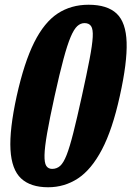

<svg xmlns="http://www.w3.org/2000/svg" viewBox="-20 -780 554 810"><path d="M50.5 -375Q82 -516.5 124.2 -601Q166.5 -685.5 223 -722.8Q279.5 -760 353.5 -760Q432.5 -760 472 -722.8Q511.5 -685.5 514.2 -601Q517 -516.5 485.5 -375Q454.5 -233.5 410 -149Q365.5 -64.5 308.8 -27.2Q252 10 183 10Q109 10 69 -27.2Q29 -64.5 24.2 -149Q19.5 -233.5 50.5 -375ZM210.5 -375Q189.5 -279.5 179 -219.2Q168.5 -159 167.8 -126Q167 -93 175.2 -80.2Q183.5 -67.5 200 -67.5Q219.5 -67.5 233.8 -80.2Q248 -93 261 -126Q274 -159 289.2 -219.2Q304.5 -279.5 325.5 -375Q346.5 -470.5 358 -530.8Q369.5 -591 371.2 -624Q373 -657 364.2 -669.8Q355.5 -682.5 336.5 -682.5Q320 -682.5 306 -669.8Q292 -657 278 -624Q264 -591 247.8 -530.8Q231.5 -470.5 210.5 -375Z"/></svg>

Font: Besley* Condensed
Style: Bold Italic
Weight: 700
Width: 3
Italic angle: -13°
Designer: Owen Earl
Foundry: indestructible type*
Version: Version 3.000; ttfautohint (v1.8.3)